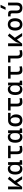

<svg xmlns="http://www.w3.org/2000/svg" viewBox="3093 -3928 845 7071"><g transform="rotate(-90 3515.5 -392.5)"><path d="M77.1 0H170.9L321.8 -189.5L445.8 0H561.5L386.7 -270L545.4 -469.2L460.9 -527.3L272.5 -288.6C226.1 -230 201.2 -165 191.4 -93.3H180.7V-517.6H77.1Z M829.1 9.8C907.2 9.8 959.5 -24.9 966.8 -93.8H978.5L985.4 4.9L1151.4 0V-83L1080.1 -93.8V-517.6H976.6V-423.8H966.8C958.5 -493.2 915 -527.3 835 -527.3C700.2 -527.3 623 -427.7 623 -253.9C623 -84 698.2 9.8 829.1 9.8ZM976.6 -224.6C976.6 -132.3 931.2 -78.1 854.5 -78.1C769.5 -78.1 725.6 -137.7 725.6 -253.9C725.6 -372.1 773.9 -439.5 859.4 -439.5C933.1 -439.5 976.6 -385.3 976.6 -293Z M1535.2 9.8C1587.9 9.8 1631.3 3.9 1681.6 -10.7L1669.9 -101.6C1630.4 -88.9 1601.1 -83 1574.2 -83C1491.2 -83 1475.6 -118.2 1475.6 -200.2V-424.8H1684.6V-517.6H1225.6V-424.8H1372.1V-195.3C1372.1 -51.8 1419.9 9.8 1535.2 9.8Z M2001 9.8C2079.1 9.8 2131.3 -24.9 2138.7 -93.8H2150.4L2157.2 4.9L2323.2 0V-83L2252 -93.8V-517.6H2148.4V-423.8H2138.7C2130.4 -493.2 2086.9 -527.3 2006.8 -527.3C1872.1 -527.3 1794.9 -427.7 1794.9 -253.9C1794.9 -84 1870.1 9.8 2001 9.8ZM2148.4 -224.6C2148.4 -132.3 2103 -78.1 2026.4 -78.1C1941.4 -78.1 1897.5 -137.7 1897.5 -253.9C1897.5 -372.1 1945.8 -439.5 2031.2 -439.5C2105 -439.5 2148.4 -385.3 2148.4 -293Z M2619.6 9.8C2763.7 9.8 2838.9 -72.3 2838.9 -229.5C2838.9 -323.7 2792 -402.8 2729 -413.1V-424.8H2895.5V-517.6H2619.6C2477.5 -517.6 2395.5 -419.9 2395.5 -249C2395.5 -79.1 2472.2 9.8 2619.6 9.8ZM2619.6 -83C2543 -83 2502.9 -140.1 2502.9 -249C2502.9 -361.3 2544.9 -424.8 2619.6 -424.8C2690.9 -424.8 2731.4 -361.3 2731.4 -249C2731.4 -140.1 2692.9 -83 2619.6 -83Z M3293 9.8C3345.7 9.8 3389.2 3.9 3439.5 -10.7L3427.7 -101.6C3388.2 -88.9 3358.9 -83 3332 -83C3249 -83 3233.4 -118.2 3233.4 -200.2V-424.8H3442.4V-517.6H2983.4V-424.8H3129.9V-195.3C3129.9 -51.8 3177.7 9.8 3293 9.8Z M3758.8 9.8C3836.9 9.8 3889.2 -24.9 3896.5 -93.8H3908.2L3915 4.9L4081.1 0V-83L4009.8 -93.8V-517.6H3906.2V-423.8H3896.5C3888.2 -493.2 3844.7 -527.3 3764.6 -527.3C3629.9 -527.3 3552.7 -427.7 3552.7 -253.9C3552.7 -84 3627.9 9.8 3758.8 9.8ZM3906.2 -224.6C3906.2 -132.3 3860.8 -78.1 3784.2 -78.1C3699.2 -78.1 3655.3 -137.7 3655.3 -253.9C3655.3 -372.1 3703.6 -439.5 3789.1 -439.5C3862.8 -439.5 3906.2 -385.3 3906.2 -293Z M4464.8 9.8C4517.6 9.8 4561 3.9 4611.3 -10.7L4599.6 -101.6C4560.1 -88.9 4530.8 -83 4503.9 -83C4420.9 -83 4405.3 -118.2 4405.3 -200.2V-424.8H4614.3V-517.6H4155.3V-424.8H4301.8V-195.3C4301.8 -51.8 4349.6 9.8 4464.8 9.8Z M5060.5 9.8C5113.3 9.8 5156.7 3.9 5207 -10.7L5195.3 -101.6C5155.8 -88.9 5126.5 -83 5099.6 -83C5016.6 -83 5001 -118.2 5001 -200.2V-517.6H4751V-431.6H4897.5V-195.3C4897.5 -51.8 4945.3 9.8 5060.5 9.8Z M5350.6 0H5444.3L5595.2 -189.5L5719.2 0H5835L5660.2 -270L5818.8 -469.2L5734.4 -527.3L5545.9 -288.6C5499.5 -230 5474.6 -165 5464.8 -93.3H5454.1V-517.6H5350.6Z M6152.3 9.8C6295.9 9.8 6378.9 -87.9 6378.9 -258.8C6378.9 -429.7 6295.9 -527.3 6152.3 -527.3C6008.8 -527.3 5925.8 -429.7 5925.8 -258.8C5925.8 -87.9 6008.8 9.8 6152.3 9.8ZM6152.3 -83C6076.2 -83 6033.2 -146.5 6033.2 -258.8C6033.2 -371.1 6076.2 -434.6 6152.3 -434.6C6228.5 -434.6 6271.5 -371.1 6271.5 -258.8C6271.5 -146.5 6228.5 -83 6152.3 -83Z M6757.8 9.8C6889.6 9.8 6955.1 -59.6 6955.1 -200.2V-517.6H6851.6V-200.2C6851.6 -122.1 6820.3 -83 6757.8 -83C6695.3 -83 6663.6 -122.1 6663.6 -200.2V-380.9C6663.6 -481.4 6627 -517.6 6524.9 -517.6H6447.8V-424.8H6505.4C6545.4 -424.8 6560.1 -406.7 6560.1 -356.4V-200.2C6560.1 -59.6 6626 9.8 6757.8 9.8ZM6689 -609.4H6782.7L6875.5 -794.9H6772Z"/></g></svg>

Font: CaskaydiaCove Nerd Font
Style: Regular
Weight: 400
Designer: Aaron Bell
Foundry: Saja Typeworks
Version: Version 2111.1;Nerd Fonts 2.3.3